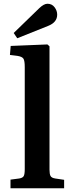

<svg xmlns="http://www.w3.org/2000/svg" viewBox="-20 -1004 387 1024"><path d="M36 0V-46L82 -52Q101 -55 106.5 -65Q112 -75 112 -102V-646Q112 -680 105 -691Q98 -702 73 -706L33 -711L37 -759L233 -767L244 -757V-99Q244 -76 249.5 -65.5Q255 -55 275 -52L322 -45V0ZM72 -800 53 -828 189 -960Q214 -984 233 -984Q257 -984 271 -965.5Q285 -947 285 -926Q285 -885 237 -866Z"/></svg>

Font: Literata 36pt SemiBold
Style: Regular
Weight: 600
Designer: Latin by Veronika Burian and Jose Scaglione. Greek by Irene Vlachou. Cyrillic by Vera Evstafieva.
Foundry: TypeTogether
Version: Version 3.002